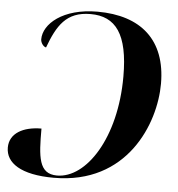

<svg xmlns="http://www.w3.org/2000/svg" viewBox="-53 -773 774 837"><g transform="rotate(5 334.5 -355.0)"><path d="M340 -724C189 -724 106 -650 106 -583C106 -568 118 -551 130 -549C166 -646 204 -711 311 -711C421 -711 477 -638 477 -452C477 -183 354 3 226 3C145 3 141 -72 141 -195C62 -195 2 -163 2 -100C2 -33 68 14 213 14C534 14 643 -260 643 -435C643 -626 531 -724 340 -724Z"/></g></svg>

Font: Noto Serif Display
Style: Bold Italic
Weight: 700
Italic angle: -12°
Designer: Monotype Design Team
Foundry: Monotype Imaging Inc.
Version: Version 2.009